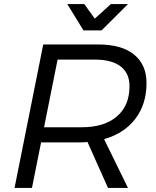

<svg xmlns="http://www.w3.org/2000/svg" viewBox="-20 -917 763 937"><path d="M407 -224Q388.5 -222 364 -222H180.5L136 0H51L191 -700H459.5Q573.5 -700 634.2 -650.8Q695 -601.5 695 -511.5Q695 -409 640.8 -337.5Q586.5 -266 488 -238L604.5 0H507ZM604.5 -897 475.5 -768.5H387.5L308.5 -897H391.5L442.5 -826L521 -897ZM261 -626 195 -296H379Q489 -296 550.5 -348.8Q612 -401.5 612 -496.5Q612 -559.5 568.8 -592.8Q525.5 -626 445 -626Z"/></svg>

Font: Argentum Sans Light
Style: Italic
Weight: 300
Italic angle: -11.3°
Designer: Julieta Ulanovsky (font), Owen Earl (portions from Jones font), Cristiano Sobral (main changes and remaster)
Foundry: Julieta Ulanovsky (font), Owen Earl (portions from Jones font), Cristiano Sobral (main changes and remaster)
Version: Version 3.127